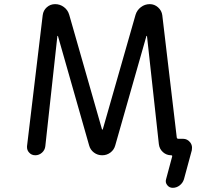

<svg xmlns="http://www.w3.org/2000/svg" viewBox="-20 -775 1040 933"><path d="M475.6 -146.5Q475.6 -145.5 477.5 -145.5Q479.5 -145.5 479.5 -146.5L638.7 -703.1Q645.5 -725.6 664.6 -740.2Q683.6 -754.9 708 -754.9Q730.5 -754.9 748 -739.3Q765.6 -723.6 768.6 -701.2L838.9 -107.4Q839.8 -100.6 846.7 -100.6H869.1Q890.6 -100.6 904.3 -83Q913.1 -71.3 913.1 -57.6Q913.1 -51.8 912.1 -44.9L874 95.7Q868.2 114.3 853 126Q837.9 137.7 819.3 137.7Q802.7 137.7 792.5 124.5Q782.2 111.3 787.1 95.7L816.4 -13.7Q818.4 -20.5 811.5 -20.5Q789.1 -20.5 772 -35.6Q754.9 -50.8 752 -74.2L694.3 -599.6Q694.3 -600.6 692.9 -600.6Q691.4 -600.6 691.4 -599.6L540 -68.4Q534.2 -46.9 516.6 -33.7Q499 -20.5 476.6 -20.5Q454.1 -20.5 436.5 -33.7Q418.9 -46.9 413.1 -68.4L261.7 -599.6Q261.7 -600.6 260.3 -600.6Q258.8 -600.6 258.8 -599.6L200.2 -64.5Q198.2 -45.9 184.1 -33.2Q169.9 -20.5 151.4 -20.5Q132.8 -20.5 121.1 -34.2Q111.3 -44.9 111.3 -59.6Q111.3 -61.5 111.3 -64.5L187.5 -701.2Q190.4 -724.6 207.5 -739.7Q224.6 -754.9 248 -754.9Q271.5 -754.9 290.5 -740.7Q309.6 -726.6 316.4 -703.1Z"/></svg>

Font: Rounded Mgen+ 1m regular
Style: Regular
Weight: 400
Designer: [Source Han Sans]
Ryoko NISHIZUKA  (kana & ideographs); Paul D. Hunt (Latin, Greek & Cyrillic); Wenlong ZHANG  (bopomofo
Version: Version 1.059.20150602